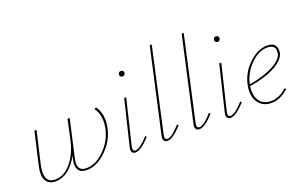

<svg xmlns="http://www.w3.org/2000/svg" viewBox="-85 -1069 2238 1429"><g transform="rotate(-20 1033.5 -354.0)"><path d="M625 -413Q675 -345 653 -239Q633 -143 557.5 -70.5Q482 2 403 2Q356 2 338 -26Q320 -54 331 -103L338 -134Q261 2 155 2Q103 2 80.5 -36Q58 -74 77 -155L135 -407H152L94 -158Q61 -12 157 -12Q228 -12 283 -77.5Q338 -143 361 -240L397 -406H414L346 -104Q327 -12 405 -12Q478 -12 547 -79.5Q616 -147 636 -237Q658 -339 610 -405Z M891 -561Q881 -561 875 -567.5Q869 -574 869 -583Q871 -605 892 -605Q901 -605 907 -598.5Q913 -592 913 -582Q912 -574 905.5 -567.5Q899 -561 891 -561ZM788 3Q747 3 760 -52L846 -407H862L776 -51Q766 -11 794 -11Q827 -11 896 -87L905 -79Q833 3 788 3Z M1041 3Q1000 3 1012 -51L1159 -711H1175L1029 -51Q1020 -11 1047 -11Q1081 -11 1148 -87L1158 -79Q1086 3 1041 3Z M1294 3Q1253 3 1265 -51L1412 -711H1428L1282 -51Q1273 -11 1300 -11Q1334 -11 1401 -87L1411 -79Q1339 3 1294 3Z M1644 -561Q1634 -561 1628 -567.5Q1622 -574 1622 -583Q1624 -605 1645 -605Q1654 -605 1660 -598.5Q1666 -592 1666 -582Q1665 -574 1658.5 -567.5Q1652 -561 1644 -561ZM1541 3Q1500 3 1513 -52L1599 -407H1615L1529 -51Q1519 -11 1547 -11Q1580 -11 1649 -87L1658 -79Q1586 3 1541 3Z M1979 -410Q2025 -410 2040.5 -384.5Q2056 -359 2050 -327Q2040 -277 1963.5 -233.5Q1887 -190 1757 -169Q1746 -98 1776 -54.5Q1806 -11 1867 -11Q1932 -11 1992 -67L2002 -57Q1936 3 1866 3Q1793 3 1759 -52Q1725 -107 1745 -194Q1766 -281 1835.5 -345.5Q1905 -410 1979 -410ZM2034 -327Q2034 -339 2034.5 -354.5Q2035 -370 2019.5 -383Q2004 -396 1975 -396Q1907 -396 1844.5 -335Q1782 -274 1762 -194L1759 -182Q1878 -203 1951 -242.5Q2024 -282 2034 -327Z"/></g></svg>

Font: EauTest Thin
Style: Italic
Weight: 250
Italic angle: -12°
Designer: Christian Thalmann (Catharsis Fonts)
Version: Version 0.001;PS 000.001;hotconv 1.0.88;makeotf.lib2.5.64775